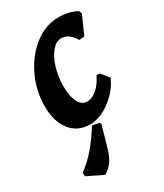

<svg xmlns="http://www.w3.org/2000/svg" viewBox="-181 -545 731 857"><g transform="rotate(-30 184.5 -116.0)"><path d="M135 -193Q135 -142 150.5 -112.5Q166 -83 194 -83Q220 -83 245.5 -105.5Q271 -128 288 -165L305 -163L337 -123Q311 -66 258.5 -27Q206 12 154 12Q91 12 54.5 -34Q18 -80 18 -159Q18 -240 53 -312.5Q88 -385 145.5 -429Q203 -473 268 -473Q296 -473 321.5 -467Q347 -461 364 -450L369 -436L327 -341L300 -339Q272 -386 233 -386Q207 -386 184.5 -359.5Q162 -333 148.5 -288.5Q135 -244 135 -193ZM18 201 16 183Q56 153 88 116.5Q120 80 158 20L194 27L198 35L168 140Q157 180 141.5 202Q126 224 100 241Z"/></g></svg>

Font: Alegreya
Style: Bold Italic
Weight: 700
Italic angle: -7°
Designer: Juan Pablo del Peral
Foundry: Huerta Tipografica
Version: Version 2.007; ttfautohint (v1.6)